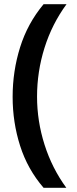

<svg xmlns="http://www.w3.org/2000/svg" viewBox="-20 -734 366 912"><path d="M40 -274Q40 -396 75.5 -509.5Q111 -623 187 -714H296Q227 -620 191.5 -507Q156 -394 156 -275Q156 -159 191.5 -47Q227 65 295 158H187Q111 70 75.5 -41.5Q40 -153 40 -274Z"/></svg>

Font: Noto Sans NKo Unjoined SemiBold
Style: Regular
Weight: 600
Designer: Monotype Design Team
Foundry: Monotype Imaging Inc.
Version: Version 2.004